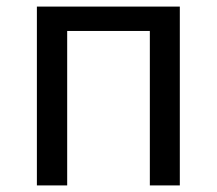

<svg xmlns="http://www.w3.org/2000/svg" viewBox="-20 -563 658 583"><path d="M92 0H184V-469H435V0H526V-543H92Z"/></svg>

Font: Noto Sans Mono CJK SC
Style: Regular
Weight: 400
Designer: Ryoko NISHIZUKA 西塚涼子 (kana, bopomofo & ideographs); Paul D. Hunt (Latin, Greek & Cyrillic); Sandoll Communications 산돌커뮤니
Foundry: Adobe
Version: Version 2.004;hotconv 1.0.118;makeotfexe 2.5.65603